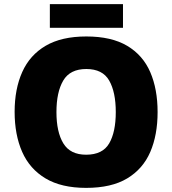

<svg xmlns="http://www.w3.org/2000/svg" viewBox="-20 -902 837 932"><path d="M745 -358Q745 -247 709.5 -164.5Q674 -82 597.5 -36Q521 10 398 10Q278 10 201 -36Q124 -82 87.5 -165Q51 -248 51 -359Q51 -470 88 -552.5Q125 -635 202 -680Q279 -725 399 -725Q521 -725 597.5 -679.5Q674 -634 709.5 -551.5Q745 -469 745 -358ZM254 -358Q254 -261 287.5 -206Q321 -151 398 -151Q478 -151 510 -206Q542 -261 542 -358Q542 -455 510 -511Q478 -567 399 -567Q320 -567 287 -511Q254 -455 254 -358ZM577 -882V-767H222V-882Z"/></svg>

Font: Noto Sans Bengali UI Black
Style: Regular
Weight: 900
Designer: Jelle Bosma - Monotype Design Team
Foundry: Monotype Imaging Inc.
Version: Version 2.003; ttfautohint (v1.8.4.7-5d5b)